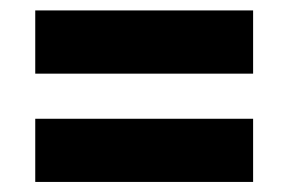

<svg xmlns="http://www.w3.org/2000/svg" viewBox="-20 -518 559 372"><path d="M470.4 -375.3H48.3V-497.8H470.4ZM470.4 -165.5H48.3V-287.9H470.4Z"/></svg>

Font: Fira Sans Variable
Style: Regular
Weight: 400
Designer: Carrois Corporate & Edenspiekermann AG
Foundry: Carrois Corporate GbR & Edenspiekermann AG
Version: Version 4.202